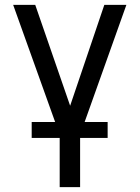

<svg xmlns="http://www.w3.org/2000/svg" viewBox="-20 -566 574 790"><path d="M34.2 -545.9H125L268.6 -130.9L409.2 -545.9H500L309.6 -11.7V204.1H225.6V-11.7ZM110.4 1.5V-64H422.9V1.5Z"/></svg>

Font: Inter V
Style: 
Weight: 400
Designer: Rasmus Andersson
Foundry: rsms
Version: Version 4.000;git-a3f224843